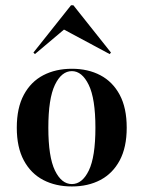

<svg xmlns="http://www.w3.org/2000/svg" viewBox="-20 -685 537 717"><path d="M248.4 11.3Q187.9 11.3 141.5 -12.9Q95.2 -37.1 69 -85.9Q42.7 -134.7 42.7 -208.1Q42.7 -282.3 69 -331Q95.2 -379.8 141.5 -404Q187.9 -428.2 248.4 -428.2Q308.9 -428.2 354.8 -404Q400.8 -379.8 427 -331Q453.2 -282.3 453.2 -208.1Q453.2 -134.7 427 -85.9Q400.8 -37.1 354.8 -12.9Q308.9 11.3 248.4 11.3ZM248.4 2.4Q287.1 2.4 311.7 -48.4Q336.3 -99.2 336.3 -208.1Q336.3 -316.9 311.3 -368.1Q286.3 -419.4 248.4 -419.4Q209.7 -419.4 185.1 -368.1Q160.5 -316.9 160.5 -208.1Q160.5 -99.2 185.1 -48.4Q209.7 2.4 248.4 2.4ZM110.5 -483.1 104.8 -488.7 245.2 -665.3H254L394.4 -488.7L389.5 -483.1L200 -584.7L233.9 -587.1Z"/></svg>

Font: Playfair 144pt
Style: Bold
Weight: 700
Version: Version 2.001;gftools[0.9.30]